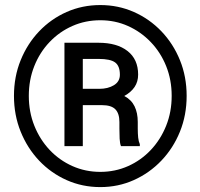

<svg xmlns="http://www.w3.org/2000/svg" viewBox="-20 -741 805 771"><path d="M382.8 10.3Q310.5 10.3 247.6 -17.8Q184.6 -45.9 137.2 -95.9Q89.8 -146 63 -212.4Q36.1 -278.8 36.1 -356Q36.1 -433.1 63 -499.3Q89.8 -565.4 137.2 -615.2Q184.6 -665 247.6 -692.9Q310.5 -720.7 382.8 -720.7Q454.6 -720.7 517.6 -692.9Q580.6 -665 628.2 -615.2Q675.8 -565.4 702.6 -499.3Q729.5 -433.1 729.5 -356Q729.5 -278.8 702.6 -212.4Q675.8 -146 627.9 -95.9Q580.1 -45.9 517.3 -17.8Q454.6 10.3 382.8 10.3ZM382.8 -50.8Q442.4 -50.8 494.4 -74Q546.4 -97.2 585.7 -138.9Q625 -180.7 647.2 -236.1Q669.4 -291.5 669.4 -356Q669.4 -420.4 647.2 -475.6Q625 -530.8 585.4 -572Q545.9 -613.3 494.1 -636.5Q442.4 -659.7 382.8 -659.7Q322.8 -659.7 270.8 -636.7Q218.8 -613.8 179.2 -572.3Q139.6 -530.8 117.7 -475.6Q95.7 -420.4 95.7 -356Q95.7 -291.5 117.9 -236.1Q140.1 -180.7 179.4 -138.9Q218.8 -97.2 271 -74Q323.2 -50.8 382.8 -50.8ZM238.8 -154.3V-569.3H376Q449.7 -569.3 492.2 -536.1Q534.7 -502.9 534.7 -441.4Q534.7 -413.1 520.5 -391.8Q506.3 -370.6 479 -355.5Q507.3 -340.8 520.3 -314.2Q533.2 -287.6 533.2 -251.5V-224.1Q533.2 -204.1 534.9 -188.2Q536.6 -172.4 541.5 -162.1V-154.3H465.8Q461.4 -164.6 460.4 -184.3Q459.5 -204.1 459.5 -224.6V-251Q459.5 -285.6 443.1 -302.2Q426.8 -318.8 389.6 -318.8H312.5V-154.3ZM312.5 -384.3H378.9Q413.6 -384.3 437.5 -398.9Q461.4 -413.6 461.4 -440.9Q461.4 -476.1 442.4 -490.2Q423.3 -504.4 376 -504.4H312.5Z"/></svg>

Font: Robotiche
Style: Bold
Weight: 700
Designer: Google
Version: Version 2.001